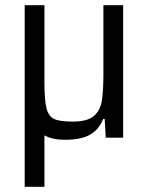

<svg xmlns="http://www.w3.org/2000/svg" viewBox="-20 -530 570 739"><path d="M75 0ZM454 -510V0H387L383 -72H377Q362 -33 328 -12.5Q294 8 229 8Q182 8 151 -9V189H75V-510H151V-216Q151 -144 159 -113Q167 -82 188.5 -72Q210 -62 260 -62Q315 -62 340 -82.5Q365 -103 371.5 -139.5Q378 -176 378 -245V-510Z"/></svg>

Font: Assailand
Style: Regular
Weight: 400
Designer: Hector Gatti with collaboration of the Omnibus-Type team
Foundry: Omnibus-Type
Version: Version 0.072;October 19, 2019;FontCreator 12.0.0.2547 64-bi